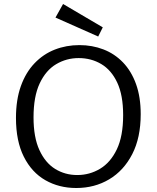

<svg xmlns="http://www.w3.org/2000/svg" viewBox="-20 -933 785 962"><path d="M362 9Q276 9 207.5 -30Q139 -69 99.5 -147.5Q60 -226 60 -342Q60 -433 84.5 -501.5Q109 -570 153 -616Q197 -662 254.5 -684.5Q312 -707 378 -707Q442 -707 498 -685.5Q554 -664 596 -620.5Q638 -577 661.5 -512Q685 -447 685 -361Q685 -243 642.5 -160.5Q600 -78 527 -34.5Q454 9 362 9ZM367 -56Q429 -56 481.5 -87.5Q534 -119 565.5 -185Q597 -251 597 -356Q597 -456 567.5 -519Q538 -582 487.5 -612Q437 -642 374 -642Q313 -642 261.5 -611.5Q210 -581 179 -515.5Q148 -450 148 -345Q148 -245 177.5 -181Q207 -117 256.5 -86.5Q306 -56 367 -56ZM472 -750 258 -845 296 -913 495 -796Z"/></svg>

Font: Pack4
Style: Regular
Weight: 400
Version: Version 2.002